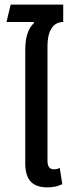

<svg xmlns="http://www.w3.org/2000/svg" viewBox="-20 -800 308 829"><path d="M253 -705V-780H26L8 -705H126L127 -701C108 -682 89 -654 89 -583V-95C89 -17 126 9 185 9C208 9 230 5 249 -5L238 -75C231 -71 221 -69 213 -69C194 -69 185 -80 185 -108V-599C185 -679 217 -705 253 -705Z"/></svg>

Font: Noto Sans Thai UI ExtraCondensed Medium
Style: Regular
Weight: 500
Width: 3
Designer: Monotype Design Team
Foundry: Monotype Imaging Inc.
Version: Version 1.901